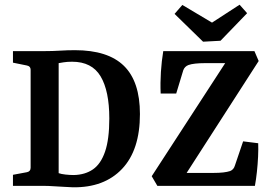

<svg xmlns="http://www.w3.org/2000/svg" viewBox="-20 -789 1155 815"><path d="M168 -572Q204 -572 235 -574Q266 -576 298 -576Q438 -576 506 -509.5Q574 -443 574 -305Q574 -152 498 -72Q422 8 289 6Q273 5 250.5 4Q228 3 206.5 1.5Q185 0 169 0H35V-47L94 -58Q110 -61 110 -77V-493Q110 -508 94 -511L35 -523V-572ZM229 -54Q240 -50 258.5 -48Q277 -46 293 -46Q341 -47 374.5 -70Q408 -93 426 -145.5Q444 -198 444 -286Q444 -403 407 -465Q370 -527 286 -527Q265 -527 250 -524.5Q235 -522 229 -521ZM648 0 624 -41 945 -535 961 -521H850Q827 -521 809 -519Q791 -517 780 -513Q764 -507 758 -491L728 -392H662Q660 -437 663 -483.5Q666 -530 673 -572H1060L1078 -530L760 -36L738 -55H886Q910 -55 927.5 -57Q945 -59 957 -63Q972 -69 977 -86L1012 -189L1076 -181Q1077 -156 1075.5 -124Q1074 -92 1070.5 -59.5Q1067 -27 1062 0ZM1029 -733 916 -616 842 -612 721 -730 754 -768 880 -693 997 -769Z"/></svg>

Font: Rasa SemiBold
Style: Regular
Weight: 600
Designer: Anna Giedrys (Yrsa+Rasa design), David Brezina (Yrsa art-direction, Rasa art-direction, design)
Foundry: Rosetta Type Foundry
Version: Version 2.004